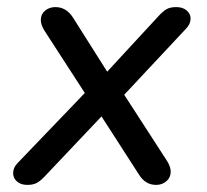

<svg xmlns="http://www.w3.org/2000/svg" viewBox="-20 -514 583 541"><path d="M17 -26Q17 -42 30 -55L219 -252L105 -428Q95 -444 95 -458Q95 -474 107 -484Q119 -494 136 -494Q167 -494 186 -464L282 -312L427 -469Q440 -483 450 -488.5Q460 -494 477 -494Q495 -494 506 -484.5Q517 -475 517 -462Q517 -446 504 -433L330 -247L451 -60Q461 -44 461 -30Q461 -14 449 -3.5Q437 7 420 7Q389 7 371 -23L266 -186L107 -18Q94 -4 83.5 1.5Q73 7 57 7Q39 7 28 -2.5Q17 -12 17 -26Z"/></svg>

Font: SN Pro
Style: Italic
Weight: 400
Italic angle: -9°
Designer: Tobias Whetton
Foundry: Supernotes
Version: Version 1.003